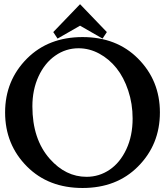

<svg xmlns="http://www.w3.org/2000/svg" viewBox="-20 -916 816 938"><path d="M4.9 -366.7Q4.9 -522.9 112.3 -630.4Q217.3 -734.9 383.3 -734.9Q549.3 -734.9 653.8 -630.4Q761.2 -522.9 761.2 -366.7Q761.2 -209.5 653.8 -102.1Q549.8 2.4 383.3 2.4Q216.8 2.4 112.3 -102.1Q4.9 -209.5 4.9 -366.7ZM402.8 -52.2Q464.4 -52.2 515.4 -86.7Q566.4 -121.1 597.2 -186.8Q627.9 -252.4 627.9 -336.9Q627.9 -409.2 606.4 -473.6Q585 -538.1 549.1 -583Q513.2 -627.9 464.8 -654.1Q416.5 -680.2 363.8 -680.2Q301.3 -680.2 249.8 -644Q198.2 -607.9 168.2 -542.7Q138.2 -477.5 138.2 -396.5Q138.2 -236.3 223.1 -140.1Q300.8 -52.2 402.8 -52.2ZM240.2 -759.3 371.1 -895.5 502 -759.3 481 -727.5 371.1 -790.5Q330.1 -767.6 261.2 -727.5Z"/></svg>

Font: Flanker
Style: Bold
Weight: 700
Designer: Flanker
Foundry: Flanker
Version: Version 2.021